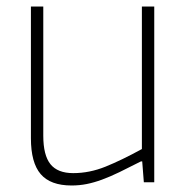

<svg xmlns="http://www.w3.org/2000/svg" viewBox="-20 -560 573 590"><path d="M200 10Q135 10 105 -25Q75 -60 75 -135V-540H113V-143Q113 -83 135 -55.5Q157 -28 205 -28Q255 -28 304.5 -48Q354 -68 416 -102V-540H454V0H422L417 -64H413Q376 -45 347 -31Q318 -17 293.5 -8Q269 1 246.5 5.5Q224 10 200 10Z"/></svg>

Font: Encode Sans Narrow
Style: Thin
Weight: 250
Designer: Pablo Impallari, Andres Torresi
Foundry: Pablo Impallari, Andres Torresi
Version: Version 1.000; ttfautohint (v1.00) -l 8 -r 50 -G 200 -x 14 -